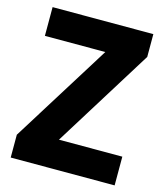

<svg xmlns="http://www.w3.org/2000/svg" viewBox="-108 -796 755 878"><g transform="rotate(15 270.0 -357.0)"><path d="M25 0H517V-136H217L509 -606V-714H32V-578H318L25 -108Z"/></g></svg>

Font: Noto Sans Georgian SemiCondensed Extra
Style: Regular
Weight: 800
Width: 4
Designer: Monotype Design Team
Foundry: Monotype Imaging Inc.
Version: Version 1.901